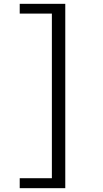

<svg xmlns="http://www.w3.org/2000/svg" viewBox="-20 -812 540 1003"><path d="M83 171H321V-792H83V-741H251V119H83Z"/></svg>

Font: Noto Sans Mono CJK HK
Style: Regular
Weight: 400
Designer: Ryoko NISHIZUKA 西塚涼子 (kana, bopomofo & ideographs); Paul D. Hunt (Latin, Greek & Cyrillic); Sandoll Communications 산돌커뮤니
Foundry: Adobe
Version: Version 2.004;hotconv 1.0.118;makeotfexe 2.5.65603